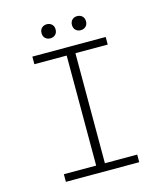

<svg xmlns="http://www.w3.org/2000/svg" viewBox="-118 -888 835 976"><g transform="rotate(-15 300.0 -399.5)"><path d="M107 0V-40H277V-619H107V-659H493V-619H323V-40H493V0ZM220 -725Q204 -725 193.5 -735Q183 -745 183 -762Q183 -779 193.5 -789Q204 -799 220 -799Q236 -799 246.5 -789Q257 -779 257 -762Q257 -745 246.5 -735Q236 -725 220 -725ZM380 -725Q364 -725 353.5 -735Q343 -745 343 -762Q343 -779 353.5 -789Q364 -799 380 -799Q396 -799 406.5 -789Q417 -779 417 -762Q417 -745 406.5 -735Q396 -725 380 -725Z"/></g></svg>

Font: Source Code Pro Light
Style: Regular
Weight: 300
Monospace: yes
Designer: Paul D. Hunt, Teo Tuominen
Foundry: Adobe Systems Incorporated
Version: Version 2.030;PS 1.000;hotconv 16.6.51;makeotf.lib2.5.65220